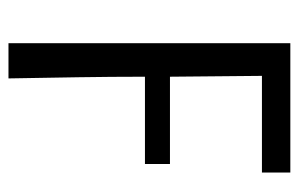

<svg xmlns="http://www.w3.org/2000/svg" viewBox="-146 -380 705 453"><g transform="rotate(90 206.5 -153.5)"><path d="M82 179H165C163 62 161 -35 161 -143H367V-202H161L159 -419H387V-486H82Z"/></g></svg>

Font: Giro Sans Regular
Style: Regular
Weight: 400
Designer: Paul D. Hunt
Foundry: Adobe Systems Incorporated
Version: Version 1.000;PS 1.0;hotconv 1.0.88;makeotf.lib2.5.647800